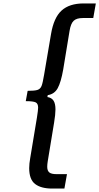

<svg xmlns="http://www.w3.org/2000/svg" viewBox="-20 -863 578 1118"><path d="M150 116Q150 90 156 57L195 -178Q202 -222 202 -236Q202 -260 187.5 -267Q173 -274 130 -274L141 -334Q182 -334 198.5 -339.5Q215 -345 222 -362.5Q229 -380 237 -429L277 -664Q293 -760 338.5 -801.5Q384 -843 467 -843H538L523 -758H462Q426 -758 409 -742Q392 -726 385 -683L348 -458Q335 -384 316 -349.5Q297 -315 258 -309L256 -298Q281 -294 292 -276.5Q303 -259 303 -226Q303 -197 295 -149L258 76Q255 94 255 108Q255 131 267 141Q279 151 309 151H370L355 235H284Q219 235 184.5 208.5Q150 182 150 116Z"/></svg>

Font: Be Vietnam SemiBold
Style: Italic
Weight: 600
Italic angle: -9.556°
Designer: Gabriel Lam
Foundry: TypeRant
Version: Version 3.000